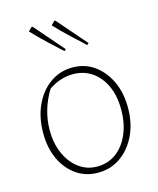

<svg xmlns="http://www.w3.org/2000/svg" viewBox="-109 -788 718 872"><g transform="rotate(-15 250.0 -352.0)"><path d="M244 7Q187 7 143 -23.5Q99 -54 74 -107.5Q49 -161 49 -230Q49 -304 75.5 -361.5Q102 -419 148.5 -452Q195 -485 254 -485Q312 -485 356 -453.5Q400 -422 425.5 -368Q451 -314 451 -244Q451 -171 424 -114.5Q397 -58 350.5 -25.5Q304 7 244 7ZM248 -21Q298 -21 336.5 -49Q375 -77 397 -127.5Q419 -178 419 -243Q419 -307 397.5 -354.5Q376 -402 337.5 -428.5Q299 -455 248 -455Q189 -455 134 -418Q81 -331 81 -236Q81 -173 103 -124.5Q125 -76 162.5 -48.5Q200 -21 248 -21ZM239 -566Q205 -597 171.5 -628.5Q138 -660 106 -694L123 -711L128 -710L247 -573ZM346 -566Q312 -597 278.5 -628.5Q245 -660 213 -694L230 -711L235 -710L354 -573Z"/></g></svg>

Font: Piazzolla Thin
Style: Regular
Weight: 100
Designer: Juan Pablo del Peral
Foundry: Huerta Tipografica
Version: Version 1.330